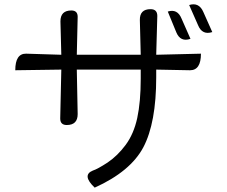

<svg xmlns="http://www.w3.org/2000/svg" viewBox="-20 -799 1040 880"><path d="M749 -746Q793 -760 812 -714L853 -621Q807 -605 788 -651L749 -746ZM847 -776Q892 -790 912 -744L953 -652Q907 -637 888 -683L847 -776ZM261 -480 50 -477Q50 -554 100 -553L261 -548L257 -701Q257 -751 307 -751Q336 -751 336 -722L332 -548H625L621 -707Q620 -757 670 -757Q701 -757 701 -726L696 -548L901 -553Q901 -477 851 -477L696 -480V-445Q696 -236 637 -124Q578 -13 414 61Q354 4 405 -17Q427 -24 473 -54Q519 -85 556 -135Q593 -185 609 -258Q625 -332 625 -438V-480H332L336 -276Q336 -226 286 -226Q256 -226 256 -256Z"/></svg>

Font: Swei Half Moon CJK TC
Style: DemiLight
Weight: 350
Version: Version 2.125